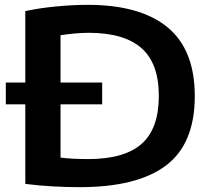

<svg xmlns="http://www.w3.org/2000/svg" viewBox="-20 -767 878 793"><path d="M309 6Q258 6 200.8 3Q143.5 0 84.5 -7.5V-336H4V-426H84.5V-721Q140.5 -733.5 210.2 -740.2Q280 -747 342 -747Q559.5 -747 672 -654.2Q784.5 -561.5 784.5 -370Q784.5 -173.5 666 -83.8Q547.5 6 309 6ZM345 -110Q493.5 -110 564.8 -172.8Q636 -235.5 636 -371Q636 -505.5 564 -568.5Q492 -631.5 346.5 -631.5Q319.5 -631.5 289.2 -628.8Q259 -626 230 -621.5V-426H402V-336H230V-116Q276.5 -110 345 -110Z"/></svg>

Font: Encode Sans Exp SmBold
Style: Regular
Weight: 600
Width: 7
Designer: Multiple Designers
Foundry: Impallari Type
Version: Version 3.002; ttfautohint (v1.8.3) -l 8 -r 50 -G 200 -x 14 